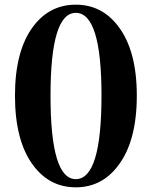

<svg xmlns="http://www.w3.org/2000/svg" viewBox="-20 -784 648 821"><path d="M304 -18Q414 -18 414 -375Q414 -729 304 -729Q196 -729 196 -375Q196 -18 304 -18ZM486 -671Q565 -567 565 -375Q565 -181 486 -77Q416 17 304 17Q192 17 122 -77Q44 -181 44 -375Q44 -567 122 -671Q192 -764 304 -764Q416 -764 486 -671Z"/></svg>

Font: Source Han Serif SC Heavy
Style: Regular
Weight: 900
Designer: Ryoko NISHIZUKA  (kana & ideographs); Frank Grießhammer (Latin, Greek & Cyrillic); Wenlong ZHANG  (bopomofo); Sandoll Co
Foundry: Adobe Systems Incorporated
Version: Version 1.001 October 20, 2017